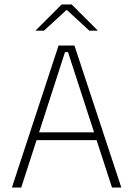

<svg xmlns="http://www.w3.org/2000/svg" viewBox="-20 -844 600 864"><path d="M33.5 0 243.5 -639H315L526 0H484L286 -609.5H272.5L75.5 0ZM133 -213.5V-248.5H426V-213.5ZM257.5 -824H302.5L419.5 -707V-706H382L281.5 -798.5H278.5L178 -706H140.5V-707Z"/></svg>

Font: Anek Tamil Medium ExtraLight
Style: Regular
Weight: 250
Version: Version 1.003